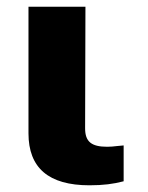

<svg xmlns="http://www.w3.org/2000/svg" viewBox="-20 -548 443 573"><path d="M247 5C288 5 319 1 349 -7V-114L328 -112C320 -111 310 -110 300 -110C253 -110 234 -125 234 -165L235 -528H65V-150C65 -47 125 5 247 5Z"/></svg>

Font: Asimov
Style: XWid
Weight: 500
Designer: Google
Version: Version 2.000980; 2014